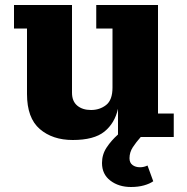

<svg xmlns="http://www.w3.org/2000/svg" viewBox="-20 -548 747 768"><path d="M271 12Q190 12 139 -32Q88 -76 88 -172V-434H36V-528H268V-177Q268 -143 289 -125.5Q310 -108 344 -108Q379 -108 404.5 -128Q430 -148 430 -198V-434H365V-528H612V-94H675V0H543Q525 20 511.5 40.5Q498 61 498 85Q498 103 510 112Q522 121 540 121Q556 121 570 114L593 177Q579 187 556 193.5Q533 200 504 200Q455 200 421.5 174.5Q388 149 388 104Q388 70 406.5 42Q425 14 452 -10V-113Q439 -55 397.5 -21.5Q356 12 271 12Z"/></svg>

Font: Montagu Slab 16pt
Style: Bold
Weight: 700
Designer: Florian Karsten
Foundry: Florian Karsten
Version: Version 1.000; ttfautohint (v1.8.3)